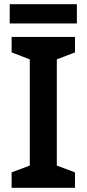

<svg xmlns="http://www.w3.org/2000/svg" viewBox="-20 -889 410 909"><path d="M335 0H35V-73L121 -105V-608L35 -641V-714H335V-641L249 -608V-105L335 -73ZM344 -869V-778H26V-869Z"/></svg>

Font: Noto Sans Malayalam SemiBold
Style: Regular
Weight: 600
Designer: Jelle Bosma - Monotype Design Team
Foundry: Monotype Imaging Inc.
Version: Version 2.104; ttfautohint (v1.8.4.7-5d5b)